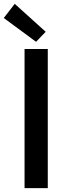

<svg xmlns="http://www.w3.org/2000/svg" viewBox="-42 -973 353 993"><path d="M85 -719.7H205.1V0H85ZM-22.5 -879.9 34.2 -953.1 194.3 -808.6 144.5 -756.8Z"/></svg>

Font: Reddit Sans Vanilla SemiBold
Style: Regular
Weight: 600
Designer: Stephen Hutchings
Foundry: Reddit
Version: Version 1.013